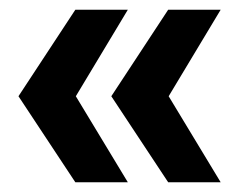

<svg xmlns="http://www.w3.org/2000/svg" viewBox="-20 -460 509 395"><path d="M135 -440H243L136 -262L243 -85H135L18 -262ZM326 -440H434L327 -262L434 -85H326L209 -262Z"/></svg>

Font: Montserrat arm Medium
Style: Regular
Weight: 500
Designer: Julieta Ulanovsky
Foundry: Julieta Ulanovsky
Version: Version 6.000;PS 006.000;hotconv 1.0.88;makeotf.lib2.5.64775